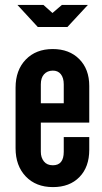

<svg xmlns="http://www.w3.org/2000/svg" viewBox="-20 -755 414 783"><path d="M196 8Q264 8 304 -33Q344 -74 344 -144V-196H240V-136Q240 -81 195.5 -81Q171.5 -81 159 -96.8Q146.5 -112.5 146.5 -136V-255H344V-404.5Q344 -473 303.2 -514Q262.5 -555 195 -555Q126.5 -555 85 -512Q43.5 -469 43.5 -397.5V-150.5Q43.5 -79 85 -35.5Q126.5 8 196 8ZM146.5 -334V-411Q146.5 -437.5 159.5 -452Q172.5 -466.5 194.5 -467Q216 -467.5 228 -452.5Q240 -437.5 240 -411V-334ZM134 -645H255L338.5 -735H232.5L194 -702L157 -735H51Z"/></svg>

Font: League Gothic SemiExpanded
Style: Regular
Weight: 400
Width: 6
Designer: The League of Moveable Type
Version: Version 1.600; ttfautohint (v1.8.3)